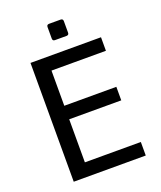

<svg xmlns="http://www.w3.org/2000/svg" viewBox="-162 -1005 926 1107"><g transform="rotate(-20 301.0 -452.0)"><path d="M359.4 -818.8V-889.6Q359.4 -904.3 344.7 -904.3H273.9Q259.3 -904.3 259.3 -889.6V-818.8Q259.3 -804.2 273.9 -804.2H344.7Q359.4 -804.2 359.4 -818.8ZM538.1 0V-83H194.8V-347.2H514.2V-430.2H194.8V-646H528.8V-729H96.2V0Z"/></g></svg>

Font: Hack Dev
Style: Regular
Weight: 400
Designer: Christopher Simpkins
Foundry: Christopher Simpkins
Version: Version 2.0315